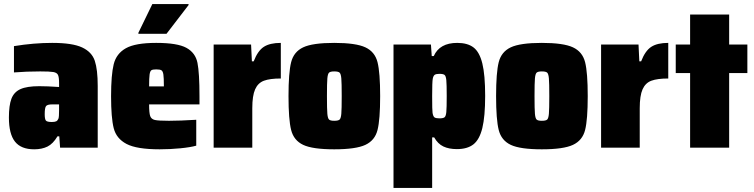

<svg xmlns="http://www.w3.org/2000/svg" viewBox="-20 -730 3728 949"><path d="M24 -149Q24 -209 36.5 -242Q49 -275 81 -289.5Q113 -304 174 -304Q214 -304 272 -300V-319Q272 -349 266.5 -360Q261 -371 243.5 -374Q226 -377 179 -377Q111 -377 49 -372V-502Q147 -518 238 -518Q338 -518 386 -495.5Q434 -473 448.5 -429.5Q463 -386 463 -305V0H277L273 -56H264Q242 -19 214.5 -5.5Q187 8 149 8Q84 8 54 -30Q24 -68 24 -149ZM269 -144Q272 -152 272 -187V-214H238Q214 -214 207.5 -205.5Q201 -197 201 -166Q201 -142 206.5 -134.5Q212 -127 236 -127Q251 -127 258 -130.5Q265 -134 269 -144Z M966 -214H717Q717 -171 722.5 -156Q728 -141 745.5 -137Q763 -133 815 -133Q870 -133 950 -138V-10Q922 -2 871.5 3Q821 8 769 8Q656 8 605.5 -18.5Q555 -45 542 -96.5Q529 -148 529 -254Q529 -360 542 -412.5Q555 -465 602 -491.5Q649 -518 752 -518Q857 -518 901.5 -493.5Q946 -469 956 -419.5Q966 -370 966 -254ZM717 -303H790Q790 -346 787.5 -362Q785 -378 778 -382.5Q771 -387 752 -387Q735 -387 728.5 -383Q722 -379 719.5 -362.5Q717 -346 717 -303ZM664 -563V-568L733 -710H912V-705L803 -563Z M1036 -510H1221L1225 -427H1234Q1254 -479 1284 -498.5Q1314 -518 1368 -518V-342Q1314 -342 1284.5 -331Q1255 -320 1241 -288.5Q1227 -257 1227 -195V0H1036Z M1406 -255Q1406 -371 1419 -422.5Q1432 -474 1478.5 -496Q1525 -518 1632 -518Q1739 -518 1786 -496Q1833 -474 1846 -422.5Q1859 -371 1859 -255Q1859 -139 1846 -87.5Q1833 -36 1786 -14Q1739 8 1632 8Q1525 8 1478.5 -14Q1432 -36 1419 -87.5Q1406 -139 1406 -255ZM1669 -255Q1669 -320 1667 -342.5Q1665 -365 1658.5 -371Q1652 -377 1632 -377Q1613 -377 1606.5 -371Q1600 -365 1598 -342.5Q1596 -320 1596 -255Q1596 -190 1598 -167.5Q1600 -145 1606.5 -139Q1613 -133 1632 -133Q1652 -133 1658.5 -139Q1665 -145 1667 -167.5Q1669 -190 1669 -255Z M1925 -510H2110L2114 -453H2124Q2153 -518 2240 -518Q2291 -518 2320.5 -495.5Q2350 -473 2364 -416.5Q2378 -360 2378 -256Q2378 -154 2364 -97Q2350 -40 2320 -16.5Q2290 7 2238 7Q2199 7 2171.5 -6Q2144 -19 2126 -51H2116V199H1925ZM2188 -255Q2188 -314 2186 -334Q2184 -354 2177.5 -359.5Q2171 -365 2152 -365Q2136 -365 2129 -360.5Q2122 -356 2119 -341Q2116 -325 2116 -255Q2116 -183 2118 -172Q2121 -154 2128 -149.5Q2135 -145 2152 -145Q2171 -145 2177.5 -150.5Q2184 -156 2186 -176Q2188 -196 2188 -255Z M2432 -255Q2432 -371 2445 -422.5Q2458 -474 2504.5 -496Q2551 -518 2658 -518Q2765 -518 2812 -496Q2859 -474 2872 -422.5Q2885 -371 2885 -255Q2885 -139 2872 -87.5Q2859 -36 2812 -14Q2765 8 2658 8Q2551 8 2504.5 -14Q2458 -36 2445 -87.5Q2432 -139 2432 -255ZM2695 -255Q2695 -320 2693 -342.5Q2691 -365 2684.5 -371Q2678 -377 2658 -377Q2639 -377 2632.5 -371Q2626 -365 2624 -342.5Q2622 -320 2622 -255Q2622 -190 2624 -167.5Q2626 -145 2632.5 -139Q2639 -133 2658 -133Q2678 -133 2684.5 -139Q2691 -145 2693 -167.5Q2695 -190 2695 -255Z M2951 -510H3136L3140 -427H3149Q3169 -479 3199 -498.5Q3229 -518 3283 -518V-342Q3229 -342 3199.5 -331Q3170 -320 3156 -288.5Q3142 -257 3142 -195V0H2951Z M3391 0V-369H3320V-510H3391V-658H3584V-510H3674V-369H3584V0Z"/></svg>

Font: Saira Semi Condensed Black
Style: Regular
Weight: 900
Width: 4
Designer: Hector Gatti with collaboration of the Omnibus-Type team
Foundry: Omnibus-Type
Version: Version 1.001; ttfautohint (v1.8)